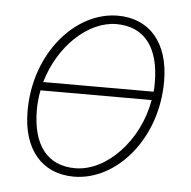

<svg xmlns="http://www.w3.org/2000/svg" viewBox="-43 -533 585 587"><g transform="rotate(5 250.0 -239.0)"><path d="M204 12C334 12 454 -124 454 -302C454 -422 392 -490 296 -490C166 -490 46 -354 46 -176C46 -56 108 12 204 12ZM294 -464C378 -464 426 -406 426 -296C426 -287 426 -277 425 -268H86C118 -380 207 -464 294 -464ZM206 -14C122 -14 74 -72 74 -182C74 -202 76 -223 80 -242H421C399 -114 301 -14 206 -14Z"/></g></svg>

Font: Source Sans Pro ExtraLight
Style: Italic
Weight: 200
Italic angle: -11°
Designer: Paul D. Hunt
Foundry: Adobe Systems Incorporated
Version: Version 3.006;hotconv 1.0.111;makeotfexe 2.5.65597